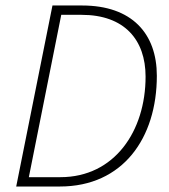

<svg xmlns="http://www.w3.org/2000/svg" viewBox="-20 -679 617 699"><path d="M39 0H198C427 0 551 -176 551 -403C551 -557 460 -659 279 -659H171ZM85 -34 203 -625H277C433 -625 510 -534 510 -400C510 -202 397 -34 200 -34Z"/></svg>

Font: Source Sans Pro Light
Style: Italic
Weight: 300
Italic angle: -11°
Designer: Paul D. Hunt
Foundry: Adobe Systems Incorporated
Version: Version 3.006;hotconv 1.0.111;makeotfexe 2.5.65597